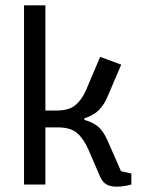

<svg xmlns="http://www.w3.org/2000/svg" viewBox="-20 -691 547 719"><path d="M355 -29 312 -129Q293 -172 268.5 -193Q244 -214 196 -214H150V0H70V-671H150V-277H191Q238 -277 262 -297Q286 -317 302 -353L355 -478L434 -449L383 -330Q370 -299 350.5 -279Q331 -259 296 -248V-242Q331 -232 349.5 -215Q368 -198 383 -164L433 -50L472 -41V0Q443 8 417 8Q393 8 378.5 -0.5Q364 -9 355 -29Z"/></svg>

Font: Athiti Medium
Style: Regular
Weight: 500
Designer: CadsonDemak Team
Foundry: CadsonDemak
Version: Version 1.032